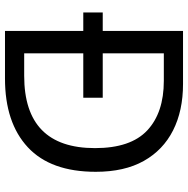

<svg xmlns="http://www.w3.org/2000/svg" viewBox="-12 -742 754 770"><g transform="rotate(90 365.0 -357.0)"><path d="M317 -714Q424 -714 503 -674Q582 -634 625.5 -556.5Q669 -479 669 -364Q669 -183 570.5 -91.5Q472 0 295 0H104V-314H30V-392H104V-714ZM304 -637H194V-392H372V-314H194V-77H284Q574 -77 574 -361Q574 -504 503 -570.5Q432 -637 304 -637Z"/></g></svg>

Font: Noto Sans Old Persian
Style: Regular
Weight: 400
Designer: Monotype Design Team
Foundry: Monotype Imaging Inc.
Version: Version 2.001; ttfautohint (v1.8.4.7-5d5b)